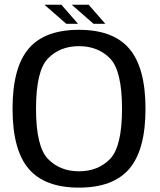

<svg xmlns="http://www.w3.org/2000/svg" viewBox="-20 -810 695 834"><path d="M323 5Q472 5 542 -77.2Q612 -159.5 612 -337.5Q612 -515.5 542 -598Q472 -680.5 323 -680.5Q173.5 -680.5 104 -598.2Q34.5 -516 34.5 -337.5Q34.5 -159.5 104.2 -77.2Q174 5 323 5ZM323 -66Q240.5 -66 188.5 -119.5Q136.5 -173 136.5 -337.5Q136.5 -503 188.5 -556.2Q240.5 -609.5 323 -609.5Q406 -609.5 458 -556.2Q510 -503 510 -337.5Q510 -173 458 -119.5Q406 -66 323 -66ZM386.5 -706.5H437.5L365 -789.5H291.5ZM268 -706.5H319L246.5 -789.5H173Z"/></svg>

Font: Anybody Thin
Style: Regular
Weight: 400
Version: Version 1.113;gftools[0.9.25]